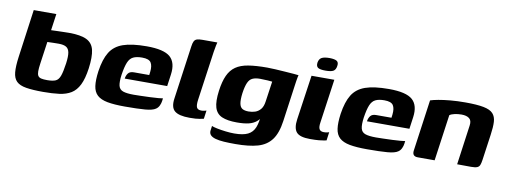

<svg xmlns="http://www.w3.org/2000/svg" viewBox="-56 -825 3275 1238"><g transform="rotate(10 1581.5 -206.0)"><path d="M237.3 4.1Q168.7 4.1 126.2 -3Q83.6 -10 62.9 -30.2Q42.2 -50.4 38.6 -89.4Q35 -128.4 44 -193L87 -505H234.9L219.6 -396.8Q225.4 -396.8 237.8 -397.4Q250.3 -398.1 266.6 -398.4Q282.8 -398.7 301.2 -399.3Q319.5 -400 336.3 -400Q413 -400 452.1 -381Q491.2 -362 501.6 -317.5Q511.9 -272.9 501.5 -196.1Q491.9 -127.4 471.9 -87.1Q451.9 -46.8 420.3 -27.3Q388.6 -7.8 343.1 -1.8Q297.6 4.1 237.3 4.1ZM250.2 -75.2Q285.8 -75.2 304.9 -83.4Q324 -91.5 334.2 -119Q344.3 -146.4 352.2 -203Q358.5 -249.4 354 -274.3Q349.5 -299.2 332.5 -309.3Q315.6 -319.4 283.5 -319.4Q275.1 -319.4 264 -319.2Q252.9 -319.1 242 -318.8Q231.1 -318.4 222.2 -318.1Q213.3 -317.8 209 -317.8L188.5 -173.4Q183.9 -141.2 183.9 -121.7Q184 -102.2 190.3 -92.1Q196.7 -82 211.3 -78.6Q225.9 -75.2 250.2 -75.2Z M772.5 5.6Q702.9 5.6 658.8 -2.7Q614.7 -11 591.5 -32.3Q568.4 -53.6 563.1 -91.7Q557.7 -129.7 566 -189.7Q577.7 -269.5 606.1 -315.5Q634.4 -361.6 691.2 -381.6Q748 -401.6 845.4 -401.6Q958.6 -401.6 999.9 -364.8Q1041.2 -328.1 1030.2 -249.3L1019.4 -171.9H741.3Q744.3 -193.4 755.7 -207.7Q767.1 -221.9 792.9 -221.9H893L895.7 -243.2Q900.2 -283.3 887 -304Q873.8 -324.8 828.9 -324.8Q792.3 -324.8 770.7 -314.1Q749 -303.5 737.2 -275.2Q725.3 -246.8 717 -192.4Q710.5 -144.6 716.5 -120.3Q722.5 -96 746.4 -87.7Q770.3 -79.4 816.5 -79.4Q833.8 -79.4 862.8 -80.3Q891.8 -81.1 922.8 -82.3Q953.7 -83.6 977.1 -85.6Q1000.4 -87.5 1006.3 -89.1L1003.9 -70.7Q1002.2 -56.8 995 -41.2Q987.8 -25.5 974 -16.4Q954.2 -2.4 905.5 1.6Q856.8 5.6 772.5 5.6Z M1196.3 4.4Q1126.1 4.4 1098.2 -19.3Q1070.4 -42.9 1079.4 -102.6L1128.2 -451Q1131.2 -473.5 1137.2 -485Q1143.2 -496.6 1155.6 -500.8Q1168.1 -505 1191.3 -505H1289Q1287.7 -501.6 1283.8 -482.7Q1279.8 -463.8 1276.5 -441.3L1231.1 -120Q1226.1 -84.4 1232.8 -69.5Q1239.5 -54.6 1263.8 -54.6Q1273.2 -54.6 1283.5 -56.8Q1293.7 -59 1296.4 -60.3L1288.8 -5.4Q1281.8 -4.4 1262 0Q1242.2 4.4 1196.3 4.4Z M1516.8 119.9Q1474.5 119.9 1441.7 117.8Q1408.9 115.6 1386.3 109.3Q1363.8 103.1 1353 91.4Q1342.2 79.7 1344.6 60.8Q1345.6 55.4 1346.8 45.3Q1348 35.3 1348.7 31.2Q1358.5 36.1 1384.2 41.4Q1409.9 46.7 1441.3 50.4Q1472.7 54.1 1497.6 54.1Q1555.2 54.1 1586.7 38.5Q1618.2 22.9 1631.9 -11.3Q1645.5 -45.6 1648.4 -100.1L1665.2 -98.3Q1650.2 -67.8 1629.8 -50.7Q1609.4 -33.6 1578.9 -26.2Q1548.4 -18.9 1502 -18.9Q1440.1 -18.9 1403.9 -34.6Q1367.7 -50.3 1355.8 -89.8Q1343.8 -129.2 1353.4 -200.2Q1361.7 -262.1 1379.8 -301.6Q1397.8 -341.1 1429.5 -363Q1461.2 -384.9 1511.1 -393.1Q1561 -401.3 1634.1 -401.3Q1655.8 -401.3 1687.5 -399.5Q1719.2 -397.6 1751.5 -395.4Q1783.8 -393.2 1808.4 -391.2Q1833 -389.2 1841.3 -387.9Q1840 -385.3 1837.9 -374.1Q1835.7 -362.9 1833.4 -348.4Q1831.1 -333.8 1829.1 -318.5L1795.8 -79.8Q1784.7 1.1 1752.2 44.3Q1719.8 87.4 1662.4 103.7Q1605 119.9 1516.8 119.9ZM1564.4 -101.6Q1586.7 -101.6 1607 -108.3Q1627.3 -115.1 1642.4 -132.8Q1657.4 -150.6 1662 -184.2L1681.2 -317.6Q1674 -318.6 1650.9 -320.3Q1627.8 -322.1 1601.6 -322.1Q1571.2 -322.1 1552.3 -313.4Q1533.3 -304.8 1522.5 -280.9Q1511.6 -257 1505 -211.1Q1499.5 -167.2 1503.9 -143.4Q1508.3 -119.5 1523.2 -110.5Q1538.1 -101.6 1564.4 -101.6Z M1985 4.4Q1918 4.4 1895.9 -21.7Q1873.7 -47.8 1882.2 -106.6L1924.4 -399H2073.7L2033.2 -113.1Q2028.2 -81.5 2035.9 -68.1Q2043.6 -54.6 2065.5 -54.6Q2078.8 -54.6 2088 -56.8Q2097.2 -59 2099.8 -60.3L2092.3 -5.4Q2087.6 -4.4 2076.5 -2.1Q2065.3 0.3 2043.6 2.3Q2021.9 4.4 1985 4.4ZM2007 -447.2Q1971.4 -447.2 1957.9 -456Q1944.3 -464.9 1947.4 -489.3Q1951.4 -513.4 1967.9 -522.6Q1984.5 -531.8 2020.4 -531.8Q2054.5 -531.1 2067.7 -522.1Q2081 -513 2076.9 -489.3Q2073.5 -464.9 2058.4 -456Q2043.3 -447.2 2007 -447.2Z M2358.5 5.6Q2288.9 5.6 2244.8 -2.7Q2200.7 -11 2177.5 -32.3Q2154.4 -53.6 2149.1 -91.7Q2143.7 -129.7 2152 -189.7Q2163.7 -269.5 2192.1 -315.5Q2220.4 -361.6 2277.2 -381.6Q2334 -401.6 2431.4 -401.6Q2544.6 -401.6 2585.9 -364.8Q2627.2 -328.1 2616.2 -249.3L2605.4 -171.9H2327.3Q2330.3 -193.4 2341.7 -207.7Q2353.1 -221.9 2378.9 -221.9H2479L2481.7 -243.2Q2486.2 -283.3 2473 -304Q2459.8 -324.8 2414.9 -324.8Q2378.3 -324.8 2356.7 -314.1Q2335 -303.5 2323.2 -275.2Q2311.3 -246.8 2303 -192.4Q2296.5 -144.6 2302.5 -120.3Q2308.5 -96 2332.4 -87.7Q2356.3 -79.4 2402.5 -79.4Q2419.8 -79.4 2448.8 -80.3Q2477.8 -81.1 2508.8 -82.3Q2539.7 -83.6 2563.1 -85.6Q2586.4 -87.5 2592.3 -89.1L2589.9 -70.7Q2588.2 -56.8 2581 -41.2Q2573.8 -25.5 2560 -16.4Q2540.2 -2.4 2491.5 1.6Q2442.8 5.6 2358.5 5.6Z M2690.3 0Q2651.9 0 2657.7 -39.5L2704.6 -375.3Q2724.4 -381.9 2756.8 -387.8Q2789.3 -393.8 2833.8 -397.9Q2878.3 -402 2932.2 -402Q3008.2 -402 3051.5 -393.4Q3094.8 -384.9 3113.4 -364.5Q3132 -344.1 3133.8 -310.2Q3135.6 -276.3 3128.2 -225.2L3104.3 -56Q3101.2 -34.1 3096.1 -21.6Q3091 -9.2 3078.2 -4.3Q3065.5 0.7 3039.1 0.7L2948.2 0L2984.3 -259.9Q2989.3 -293.2 2971.5 -306.9Q2953.8 -320.7 2921 -320.7Q2897 -320.7 2875.7 -315.9Q2854.4 -311.2 2843.3 -302.8L2800.8 0Z"/></g></svg>

Font: Genos Thin
Style: Italic
Weight: 100
Italic angle: -8°
Designer: Robert E. Leuschke
Foundry: Robert E. Leuschke
Version: Version 1.010